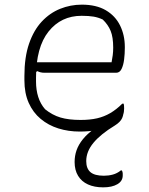

<svg xmlns="http://www.w3.org/2000/svg" viewBox="-20 -556 640 826"><path d="M301 141Q301 114 309.5 90Q318 66 336.5 43Q355 20 385 -1.5Q415 -23 458 -44Q476 -53 486.5 -61Q497 -69 503.5 -77Q510 -85 513 -92Q513 -65 505.5 -48Q498 -31 474 -16Q413 21 382 58.5Q351 96 351 137Q351 169 369 184.5Q387 200 427 200Q447 200 465.5 195Q484 190 500 177H504Q506 180 507 183.5Q508 187 508 190.5Q508 194 508 199Q508 223 485 236.5Q462 250 424 250Q386 250 358.5 237.5Q331 225 316 200.5Q301 176 301 141ZM332 -536Q394 -536 435 -512Q476 -488 496.5 -446.5Q517 -405 517 -354V-350Q517 -325 514 -300.5Q511 -276 503 -259.5Q495 -243 480 -243H171Q162 -243 154 -245Q146 -247 141 -250L126 -241L122 -288H460Q463 -303 465 -318.5Q467 -334 467 -351Q467 -396 456 -423Q445 -450 422 -472Q403 -481 382.5 -484.5Q362 -488 331 -488Q243 -488 189 -420.5Q135 -353 135 -222V-205Q135 -169 144.5 -139Q154 -109 174 -86Q205 -61 240 -50.5Q275 -40 327 -40Q367 -40 397.5 -47Q428 -54 454.5 -69.5Q481 -85 506 -110H512Q513 -107 513.5 -102Q514 -97 514 -89Q514 -73 509.5 -62Q505 -51 497 -43Q481 -27 455.5 -15Q430 -3 396.5 3.5Q363 10 323 10Q274 10 231 -3.5Q188 -17 155 -44.5Q122 -72 103.5 -113.5Q85 -155 85 -211V-229Q85 -310 105 -368Q125 -426 159.5 -463Q194 -500 238.5 -518Q283 -536 332 -536Z"/></svg>

Font: Recursive Monospace Casual Light
Style: Regular
Weight: 300
Version: Version 1.047